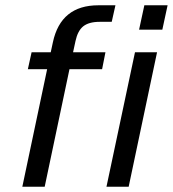

<svg xmlns="http://www.w3.org/2000/svg" viewBox="-20 -710 657 730"><path d="M296.4 -609.9Q275.4 -592.8 267.1 -554.2L257.8 -511.2H380.9L368.2 -446.8H244.1L149.9 0H64.9L159.2 -446.8H85.9L100.1 -511.2H172.9L181.2 -549.8Q211.4 -689.9 354 -689.9H418.9L404.8 -627H358.9Q317.9 -627 296.4 -609.9ZM493.2 -511.2H577.1L469.2 0H384.8ZM528.8 -689.9H617.2L597.2 -597.2H508.8Z"/></svg>

Font: D-DIN Exp
Style: DINExp-Italic
Weight: 400
Width: 7
Italic angle: -12°
Designer: Charles Nix
Foundry: Datto Inc.
Version: Version 1.00